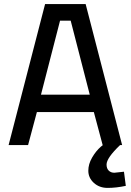

<svg xmlns="http://www.w3.org/2000/svg" viewBox="-20 -708 638 937"><path d="M594 199Q547 209 505 209Q465 209 438 184.5Q411 160 411 125Q411 93 429.5 61Q448 29 472 8L482 0H481L438 -161H160L117 0H22L200 -688H398L576 0H566Q500 63 500 95Q500 114 510.5 124.5Q521 135 538 135L585 130ZM180 -246H418L325 -607H273Z"/></svg>

Font: sheba-seeBold
Style: Regular
Weight: 600
Designer: Mohamed Galeb, the designers
Foundry: Kief Type Foundry
Version: Version 2.010; ttfautohint (v1.5.33-1714) -l 8 -r 50 -G 200 